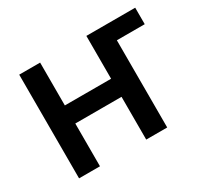

<svg xmlns="http://www.w3.org/2000/svg" viewBox="-116 -703 920 866"><g transform="rotate(-30 344.0 -270.0)"><path d="M481 -454.1V-540H672.9V-454.1ZM446.3 -316.9V-222.7H149.4V-316.9ZM177.7 -540V0H68.8V-540ZM527.8 -540V0H418.5V-540Z"/></g></svg>

Font: V-Inter
Style: Medium-500
Weight: 500
Designer: Rasmus Andersson
Foundry: rsms
Version: Version 4.000;git-4146feb